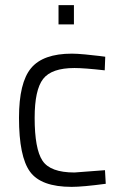

<svg xmlns="http://www.w3.org/2000/svg" viewBox="-20 -718 477 748"><path d="M260 -509Q279 -509 311.5 -506Q344 -503 367 -500L390 -497L388 -444Q308 -453 270 -453Q181 -453 148 -410.5Q115 -368 115 -259Q115 -138 145.5 -92Q176 -46 270 -46L389 -55L392 -2Q302 10 259 10Q140 10 97 -49Q54 -108 54 -259Q54 -396 101 -452.5Q148 -509 260 -509ZM208 -623V-698H268V-623Z"/></svg>

Font: TitilliumText22L Lt
Style: Thin
Weight: 300
Designer: Campivisivi
Foundry: Campivisivi
Version: 1.000